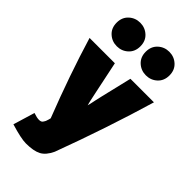

<svg xmlns="http://www.w3.org/2000/svg" viewBox="-316 -926 1223 1223"><g transform="rotate(45 295.5 -314.5)"><path d="M585 -547Q488 -219 361 122Q336 176 299 195.5Q262 215 193 215Q150 215 51 185L95 39Q127 50 146 50Q156 50 163 47Q170 44 175 35.5Q180 27 182 23.5Q184 20 188 5.5Q192 -9 192 -10Q82 -292 5 -547H233Q264 -395 278 -332Q296 -245 300 -235Q302 -241 305 -255Q308 -269 313 -293Q318 -317 322 -333Q336 -390 373 -547ZM240.5 -815Q272 -786 272 -738Q272 -690 240.5 -661Q209 -632 165 -632Q121 -632 89.5 -661Q58 -690 58 -738Q58 -786 89.5 -815Q121 -844 165 -844Q209 -844 240.5 -815ZM502.5 -815Q534 -786 534 -738Q534 -690 502.5 -661Q471 -632 427 -632Q383 -632 351.5 -661Q320 -690 320 -738Q320 -786 351.5 -815Q383 -844 427 -844Q471 -844 502.5 -815Z"/></g></svg>

Font: Repo
Style: ExtraBlack
Weight: 1000
Designer: Stefan Peev
Foundry: Context Ltd
Version: Version 001.000